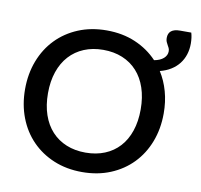

<svg xmlns="http://www.w3.org/2000/svg" viewBox="-86 -883 1028 982"><g transform="rotate(10 428.0 -392.5)"><path d="M762 -360C762 -400.3 757.1 -438.2 747.2 -473.5C737.4 -508.8 723.2 -541.2 704.5 -570.5C725.8 -575.8 744.8 -583.7 761.2 -594C777.8 -604.3 791.6 -616.7 802.8 -631C813.9 -645.3 822.3 -661.3 828 -679C833.7 -696.7 836.5 -715.7 836.5 -736C836.5 -746.3 835.8 -756.4 834.5 -766.3C833.2 -776.1 831.3 -784.7 829 -792H771C730.3 -792 710 -775.8 710 -743.5C710 -735.5 711.2 -728.8 713.5 -723.5C715.8 -718.2 718.3 -713.2 721 -708.5C723.7 -703.8 726.2 -699.2 728.5 -694.5C730.8 -689.8 732 -684.2 732 -677.5C732 -663.5 726.2 -651.3 714.7 -641C703.2 -630.7 687 -623.7 666 -620C634 -654 595.7 -680.5 551.2 -699.5C506.7 -718.5 457 -728 402 -728C348.3 -728 299.4 -718.8 255.2 -700.5C211.1 -682.2 173.2 -656.7 141.5 -624C109.8 -591.3 85.3 -552.5 68 -507.5C50.7 -462.5 42 -413.3 42 -360C42 -306.7 50.7 -257.5 68 -212.5C85.3 -167.5 109.8 -128.8 141.5 -96.3C173.2 -63.8 211.1 -38.3 255.2 -20C299.4 -1.7 348.3 7.5 402 7.5C456 7.5 505.1 -1.7 549.2 -20C593.4 -38.3 631.2 -63.8 662.7 -96.3C694.2 -128.8 718.7 -167.5 736 -212.5C753.3 -257.5 762 -306.7 762 -360ZM642.5 -360C642.5 -318.3 636.9 -281 625.7 -248C614.6 -215 598.6 -187.1 577.7 -164.3C556.9 -141.4 531.7 -123.9 502 -111.8C472.3 -99.6 439 -93.5 402 -93.5C365.3 -93.5 332.2 -99.6 302.5 -111.8C272.8 -123.9 247.5 -141.4 226.5 -164.3C205.5 -187.1 189.3 -215 178 -248C166.7 -281 161 -318.3 161 -360C161 -401.3 166.7 -438.5 178 -471.5C189.3 -504.5 205.5 -532.5 226.5 -555.5C247.5 -578.5 272.8 -596.2 302.5 -608.5C332.2 -620.8 365.3 -627 402 -627C439 -627 472.3 -620.8 502 -608.5C531.7 -596.2 556.9 -578.5 577.7 -555.5C598.6 -532.5 614.6 -504.5 625.7 -471.5C636.9 -438.5 642.5 -401.3 642.5 -360Z"/></g></svg>

Font: Lato Semibold
Style: Regular
Weight: 600
Designer: Lukasz Dziedzic
Foundry: tyPoland Lukasz Dziedzic
Version: Version 2.006; 2014-01-15